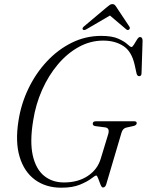

<svg xmlns="http://www.w3.org/2000/svg" viewBox="-20 -884 700 915"><path d="M462 -713Q514 -713 543.5 -699.8Q573 -686.5 587 -673.2Q601 -660 606.5 -660Q611.5 -660 618.5 -671.8Q625.5 -683.5 633 -695.5Q640.5 -707.5 647 -707.5Q659.5 -707.5 659.5 -689.5L654.5 -535.5Q654.5 -521.5 644 -521Q634.5 -520.5 631 -533L621.5 -576Q607 -640 567.2 -665.2Q527.5 -690.5 472 -690.5Q410.5 -690.5 355.5 -660.2Q300.5 -630 255.8 -577Q211 -524 180.5 -455.2Q150 -386.5 138 -309Q121.5 -208.5 136.2 -143.2Q151 -78 190 -46.2Q229 -14.5 285 -14.5Q351.5 -14.5 398 -45.2Q444.5 -76 460 -127.5L495.5 -244Q504.5 -274 481 -277L434.5 -283Q421.5 -285 422 -295Q422.5 -306 437 -306H620Q632.5 -306 631.5 -296Q630.5 -287 616 -283.5L582 -276Q565 -272 559 -251.5L486.5 -6.5Q482 9.5 470.5 9.5Q464.5 9.5 458.8 -4.8Q453 -19 448 -33.2Q443 -47.5 438.5 -47.5Q433.5 -47.5 414.8 -33Q396 -18.5 361 -4Q326 10.5 272 10.5Q199 10.5 147.2 -27Q95.5 -64.5 73.8 -135.8Q52 -207 68 -308Q80.5 -389.5 115.8 -462.5Q151 -535.5 204 -592Q257 -648.5 322.8 -680.8Q388.5 -713 462 -713ZM594 -742.5Q588 -738 580 -745.5L504 -810L393.5 -745.5Q380.5 -737.5 375 -743Q370 -749 379.5 -757.5L490 -850.5Q498 -857 503.5 -860.8Q509 -864.5 515.5 -864.5Q522.5 -864.5 526.5 -860.8Q530.5 -857 534.5 -850.5L597 -756.5Q602 -748 594 -742.5Z"/></svg>

Font: Fraunces 144pt Soft Light
Style: Italic
Weight: 300
Italic angle: -16°
Version: Version 1.000;[b76b70a41]